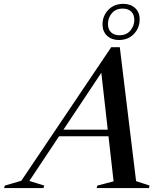

<svg xmlns="http://www.w3.org/2000/svg" viewBox="-100 -952 828 972"><path d="M182 -262 193.5 -295.5H525.5L515 -262ZM589 -35 657.5 -12.5 653.5 0H389L393 -12.5L475 -34L410.5 -605L427.5 -605.5L48.5 -36L124 -12.5L120 0H-79.5L-75.5 -12.5L8 -37L463 -713H506.5ZM524.5 -932.5Q561 -932.5 584 -911.2Q607 -890 607 -854Q607 -811 578 -780.2Q549 -749.5 501.5 -749.5Q465 -749.5 442 -771Q419 -792.5 419 -828.5Q419 -871 448 -901.8Q477 -932.5 524.5 -932.5ZM504.5 -773.5Q540.5 -773.5 560.2 -797.5Q580 -821.5 580 -851Q580 -878.5 564.2 -893.5Q548.5 -908.5 521.5 -908.5Q485.5 -908.5 466 -884.8Q446.5 -861 446.5 -831.5Q446.5 -803.5 462.2 -788.5Q478 -773.5 504.5 -773.5Z"/></svg>

Font: Newsreader 60pt Medium
Style: Italic
Weight: 500
Italic angle: -17°
Designer: Hugues Gentile
Foundry: Production Type
Version: Version 1.003